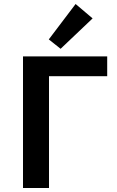

<svg xmlns="http://www.w3.org/2000/svg" viewBox="-20 -940 584 960"><path d="M283 -696 224 -743 358 -920 443 -848ZM516 -559H225V0H95V-658H516Z"/></svg>

Font: Ysabeau SC
Style: Bold
Weight: 700
Designer: Christian Thalmann (Catharsis Fonts)
Version: Version 0.003